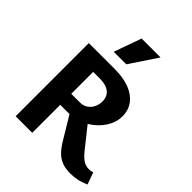

<svg xmlns="http://www.w3.org/2000/svg" viewBox="-251 -1063 1221 1221"><g transform="rotate(45 359.5 -452.0)"><path d="M89 0V-658H325Q399 -658 454 -637Q509 -616 539.5 -576Q570 -536 570 -479Q570 -436 549 -395.5Q528 -355 492 -322.5Q456 -290 410 -271Q364 -252 314 -252H147V-351H317Q346 -351 367.5 -365.5Q389 -380 401 -404.5Q413 -429 413 -457Q413 -500 384 -524Q355 -548 299 -548H238V0ZM591 12Q548 12 516.5 0Q485 -12 460.5 -37Q436 -62 411 -103L301 -286L414 -331L554 -155Q575 -129 592 -115Q609 -101 624.5 -96Q640 -91 653 -91Q660 -91 670.5 -92Q681 -93 690 -97L719 -16Q682 0 651 6Q620 12 591 12ZM240 -731 306 -916H476L353 -731Z"/></g></svg>

Font: Ysabeau Infant ExtraBold
Style: Regular
Weight: 800
Designer: Christian Thalmann (Catharsis Fonts)
Version: Version 2.001;gftools[0.9.30]; featfreeze: ss01,ss02,lnum